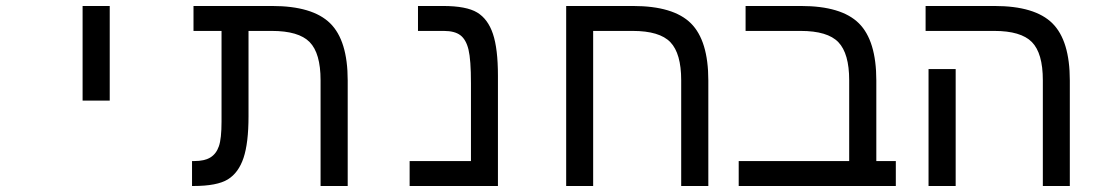

<svg xmlns="http://www.w3.org/2000/svg" viewBox="-20 -619 3641 639"><path d="M254.9 -599.1H345.2V-284.2H254.9Z M717.3 -516.1H624V-599.1H885.3Q1020 -599.1 1078.6 -541.7Q1137.2 -484.4 1137.2 -351.1V0H1046.9V-352.1Q1046.9 -441.9 1010.5 -479Q974.1 -516.1 884.3 -516.1H807.1V-231.9Q807.1 -143.1 790.5 -93.5Q773.9 -43.9 738.3 -22Q702.6 0 624 0H619.1V-83H627Q660.6 -83 680.2 -95Q699.7 -106.9 708.5 -132.3Q717.3 -157.7 717.3 -213.9Z M1637.2 0H1343.3V-83H1547.4V-341.8Q1547.4 -419.9 1539.3 -453.6Q1531.2 -487.3 1512.2 -501.7Q1493.2 -516.1 1457 -516.1H1371.1V-599.1H1454.1Q1532.2 -599.1 1568.1 -577.4Q1604 -555.7 1620.6 -506.1Q1637.2 -456.5 1637.2 -367.2Z M2247.1 -352.1Q2247.1 -440.9 2211.2 -478.5Q2175.3 -516.1 2085.4 -516.1H1954.1V0H1864.3V-599.1H2086.4Q2221.2 -599.1 2279.3 -541.5Q2337.4 -483.9 2337.4 -351.1V0H2247.1Z M2461.4 -516.1V-599.1H2645.5Q2780.3 -599.1 2838.4 -541.5Q2896.5 -483.9 2896.5 -351.1V-83H2961.4V0H2438.5V-83H2806.2V-352.1Q2806.2 -440.9 2770.3 -478.5Q2734.4 -516.1 2644.5 -516.1Z M3160.6 0H3070.3V-389.2H3160.6ZM3540.5 0H3450.7V-352.1Q3450.7 -441.9 3414.3 -479Q3377.9 -516.1 3288.6 -516.1H3060.5V-599.1H3289.6Q3424.3 -599.1 3482.4 -541.5Q3540.5 -483.9 3540.5 -351.1Z"/></svg>

Font: Cousine
Style: Regular
Weight: 400
Monospace: yes
Designer: Steve Matteson
Foundry: Ascender Corporation
Version: Version 1.20